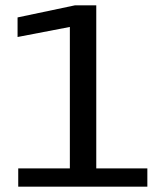

<svg xmlns="http://www.w3.org/2000/svg" viewBox="-20 -696 618 716"><path d="M48 0V-68H240.5V-595.5L45.5 -558V-631L259 -676H339V-68H529.5V0Z"/></svg>

Font: Anybody ExtraExpanded
Style: Regular
Weight: 400
Width: 8
Designer: Tyler Finck
Foundry: Etcetera Type Company
Version: Version 1.010; ttfautohint (v1.8.3) -l 8 -r 50 -G 200 -x 14 